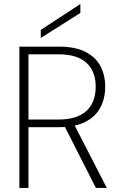

<svg xmlns="http://www.w3.org/2000/svg" viewBox="-20 -931 600 951"><path d="M76 0V-700H272Q353 -700 403.5 -674Q454 -648 477.5 -603.5Q501 -559 501 -502Q501 -443 477 -398Q453 -353 402 -327Q351 -301 269 -301H121V0ZM455 0 293 -319H345L509 0ZM121 -339H270Q361 -339 407.5 -381Q454 -423 454 -502Q454 -578 408 -620Q362 -662 270 -662H121ZM182 -743V-783L378 -911V-867Z"/></svg>

Font: DM Sans 24pt ExtraLight
Style: Regular
Weight: 250
Designer: Colophon Foundry, Jonny Pinhorn
Foundry: Colophon Foundry
Version: Version 4.004;gftools[0.9.30]